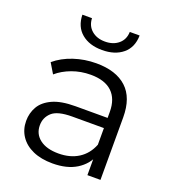

<svg xmlns="http://www.w3.org/2000/svg" viewBox="-134 -834 850 941"><g transform="rotate(20 291.5 -363.5)"><path d="M426.9 0V-115.6L424 -135.5V-328.9Q424 -396.3 386.3 -432.2Q348.5 -468.1 274.8 -468.1Q223.6 -468.1 177.8 -451.3Q132.1 -434.4 99.8 -406.3L68.2 -458.9Q108.1 -492.7 164.2 -511.5Q220.3 -530.2 281.7 -530.2Q384.2 -530.2 439.6 -479.4Q495 -428.6 495 -326V0ZM245.7 4.7Q186.6 4.7 143.3 -14.4Q100.1 -33.6 76.9 -68.3Q53.7 -103 53.7 -147.7Q53.7 -188.6 73.2 -222.4Q92.6 -256.2 137.2 -276.8Q181.7 -297.4 256.9 -297.4H437.9V-244.4H259.3Q182.7 -244.4 153.4 -217.5Q124.1 -190.5 124.1 -150.4Q124.1 -104.8 159.2 -78Q194.2 -51.1 256.5 -51.1Q317.3 -51.1 360.5 -78.5Q403.6 -106 424 -157.6L439.7 -108.9Q419.8 -56.6 370.5 -25.9Q321.1 4.7 245.7 4.7ZM283.8 -600.6Q217.3 -600.6 176.8 -634.5Q136.2 -668.4 134.8 -730.6H184.9Q186.4 -691 213.5 -667.8Q240.6 -644.5 283.2 -644.5Q326.2 -644.5 353.6 -667.8Q381 -691 382 -730.6H433.3Q432.3 -668.4 391.6 -634.5Q350.8 -600.6 283.8 -600.6Z"/></g></svg>

Font: Montserrat Thin
Style: Regular
Weight: 100
Designer: Julieta Ulanovsky
Foundry: Julieta Ulanovsky
Version: Version 9.000